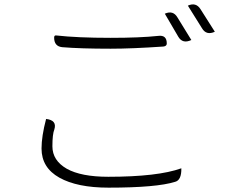

<svg xmlns="http://www.w3.org/2000/svg" viewBox="-20 -838 1040 883"><path d="M229 -665Q229 -676 238 -675Q336 -664 489 -664Q624 -664 708 -673Q747 -678 747 -638Q747 -626 732 -624Q586 -614 489 -614Q350 -614 266 -621Q229 -625 229 -665ZM192 -291Q243 -285 230 -243Q221 -221 221 -165Q221 -100 287 -62Q353 -25 478 -25Q705 -25 814 -64Q815 -10 786 -2Q701 25 479 25Q335 25 253 -21Q171 -67 171 -155Q171 -211 192 -291ZM738 -775Q776 -792 796 -758L860 -654Q820 -635 800 -669L738 -775ZM844 -812Q881 -829 902 -796L968 -692Q929 -674 909 -708L844 -812Z"/></svg>

Font: Swei Half Moon CJK SC
Style: Light
Weight: 300
Version: Version 2.071